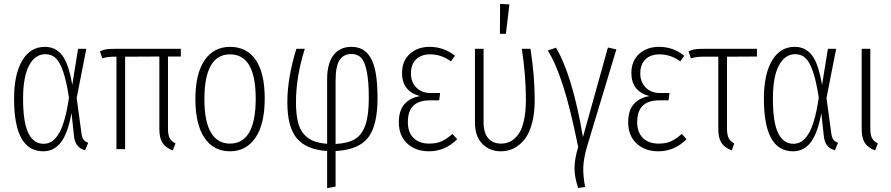

<svg xmlns="http://www.w3.org/2000/svg" viewBox="-20 -776 4638 999"><path d="M213.9 -532.2Q270 -532.2 303.7 -488Q337.4 -443.8 356 -334L386.2 -522H429.2L378.9 -266.1L403.8 -83Q406.7 -59.6 415.3 -48.8Q423.8 -38.1 439 -33.2L422.9 5.9Q371.1 -7.3 365.2 -66.9L352.1 -188Q334 -85.4 298.1 -37.1Q262.2 11.2 205.1 11.2Q53.2 11.2 53.2 -262.2Q53.2 -389.2 95.5 -460.7Q137.7 -532.2 213.9 -532.2ZM215.8 -494.1Q163.1 -494.1 131.6 -436Q100.1 -377.9 100.1 -262.2Q100.1 -138.2 127.7 -83Q155.3 -27.8 207 -27.8Q229 -27.8 247.3 -38.8Q265.6 -49.8 283 -75.9Q300.3 -102.1 314.5 -150.4Q328.6 -198.7 338.9 -268.1Q325.2 -356 307.9 -405.5Q290.5 -455.1 269 -474.6Q247.6 -494.1 215.8 -494.1Z M920.9 -481.9H854V-107.9Q854 -74.7 862.8 -57.6Q871.6 -40.5 893.1 -29.8L878.9 6.8Q841.3 -7.8 825.2 -33Q809.1 -58.1 809.1 -105V-481.9L630.9 -481V0H585.9V-481H574.2Q537.1 -481 512.2 -472.2L500 -508.8Q516.6 -517.1 532.5 -519.5Q548.3 -522 576.2 -522H920.9Z M1177.2 -532.2Q1263.2 -532.2 1310.3 -464.6Q1357.4 -397 1357.4 -263.2Q1357.4 -130.4 1309.3 -59.6Q1261.2 11.2 1176.3 11.2Q1091.3 11.2 1043.9 -59.1Q996.6 -129.4 996.6 -259.8Q996.6 -392.6 1044.4 -462.4Q1092.3 -532.2 1177.2 -532.2ZM1177.2 -493.2Q1043.5 -493.2 1043.5 -259.8Q1043.5 -142.6 1077.9 -85.7Q1112.3 -28.8 1176.3 -28.8Q1310.5 -28.8 1310.5 -263.2Q1310.5 -493.2 1177.2 -493.2Z M1944.3 -265.1Q1944.3 -121.1 1894.3 -58.6Q1844.2 3.9 1726.1 9.8V194.8L1682.1 203.1V9.8Q1574.2 2.4 1524.7 -55.9Q1475.1 -114.3 1475.1 -244.1Q1475.1 -370.6 1522 -522H1565.9Q1520 -376 1520 -244.1Q1520 -183.1 1530 -142.1Q1540 -101.1 1561.8 -77.1Q1583.5 -53.2 1611.8 -42.2Q1640.1 -31.2 1682.1 -27.8V-362.8Q1682.1 -445.8 1715.1 -489Q1748 -532.2 1808.1 -532.2Q1840.8 -532.2 1864.7 -519.5Q1888.7 -506.8 1907.2 -477.3Q1925.8 -447.8 1935.1 -394.8Q1944.3 -341.8 1944.3 -265.1ZM1726.1 -26.9Q1790.5 -30.3 1826.9 -52.2Q1863.3 -74.2 1881.1 -125Q1898.9 -175.8 1898.9 -265.1Q1898.9 -354 1888.2 -405.5Q1877.4 -457 1858.4 -476.1Q1839.4 -495.1 1808.1 -495.1Q1768.6 -495.1 1747.3 -464.1Q1726.1 -433.1 1726.1 -356Z M2215.8 -532.2Q2289.6 -532.2 2347.2 -485.8L2326.2 -457Q2275.4 -493.2 2218.8 -493.2Q2170.9 -493.2 2144.5 -466.8Q2118.2 -440.4 2118.2 -394Q2118.2 -349.1 2146.2 -320.6Q2174.3 -292 2221.2 -292H2270L2265.1 -253.9H2217.8Q2159.2 -253.9 2130.6 -225.8Q2102.1 -197.8 2102.1 -140.1Q2102.1 -87.4 2131.8 -58.1Q2161.6 -28.8 2213.9 -28.8Q2252 -28.8 2278.8 -41.3Q2305.7 -53.7 2334 -79.1L2358.9 -51.8Q2295.9 11.2 2211.9 11.2Q2142.6 11.2 2098.9 -29.3Q2055.2 -69.8 2055.2 -140.1Q2055.2 -201.7 2085 -234.9Q2114.7 -268.1 2166 -275.9Q2071.8 -300.8 2071.8 -396Q2071.8 -458.5 2112.1 -495.4Q2152.3 -532.2 2215.8 -532.2Z M2582 -755.9 2630.4 -752.9 2612.3 -600.1H2581.1ZM2740.2 -522Q2762.2 -379.4 2762.2 -256.8Q2762.2 -188 2748.3 -135.3Q2734.4 -82.5 2709.7 -51.3Q2685.1 -20 2653.8 -4.4Q2622.6 11.2 2585.9 11.2Q2526.9 11.2 2489 -28.1Q2451.2 -67.4 2451.2 -138.2V-522H2496.1V-140.1Q2496.1 -84.5 2520.5 -56.6Q2544.9 -28.8 2587.4 -28.8Q2613.8 -28.8 2635.7 -40Q2657.7 -51.3 2676.5 -76.4Q2695.3 -101.6 2705.8 -147.5Q2716.3 -193.4 2716.3 -256.8Q2716.3 -380.9 2695.3 -522Z M2873 -527.8Q2958.5 -383.3 3013.2 -63L3143.1 -528.8L3187 -519L3035.2 -16.1Q3017.6 43.5 3015.1 88.9Q3012.7 134.3 3024.4 196.8L2988.3 202.1Q2969.2 146 2969.2 99.1Q2969.2 52.2 2988.3 -11.2Q2947.3 -213.9 2909.4 -330.8Q2871.6 -447.8 2830.1 -513.2Z M3409.2 -532.2Q3482.9 -532.2 3540.5 -485.8L3519.5 -457Q3468.8 -493.2 3412.1 -493.2Q3364.3 -493.2 3337.9 -466.8Q3311.5 -440.4 3311.5 -394Q3311.5 -349.1 3339.6 -320.6Q3367.7 -292 3414.6 -292H3463.4L3458.5 -253.9H3411.1Q3352.5 -253.9 3324 -225.8Q3295.4 -197.8 3295.4 -140.1Q3295.4 -87.4 3325.2 -58.1Q3355 -28.8 3407.2 -28.8Q3445.3 -28.8 3472.2 -41.3Q3499 -53.7 3527.3 -79.1L3552.2 -51.8Q3489.3 11.2 3405.3 11.2Q3335.9 11.2 3292.2 -29.3Q3248.5 -69.8 3248.5 -140.1Q3248.5 -201.7 3278.3 -234.9Q3308.1 -268.1 3359.4 -275.9Q3265.1 -300.8 3265.1 -396Q3265.1 -458.5 3305.4 -495.4Q3345.7 -532.2 3409.2 -532.2Z M3918.5 -481.9 3762.7 -481V-107.9Q3762.7 -74.7 3771.2 -57.6Q3779.8 -40.5 3800.3 -29.8L3787.6 6.8Q3750 -7.8 3733.6 -33Q3717.3 -58.1 3717.3 -105V-481H3636.7Q3599.6 -481 3574.7 -472.2L3562.5 -508.8Q3579.1 -517.1 3595.2 -519.5Q3611.3 -522 3639.6 -522H3918.5Z M4115.2 -532.2Q4171.4 -532.2 4205.1 -488Q4238.8 -443.8 4257.3 -334L4287.6 -522H4330.6L4280.3 -266.1L4305.2 -83Q4308.1 -59.6 4316.7 -48.8Q4325.2 -38.1 4340.3 -33.2L4324.2 5.9Q4272.5 -7.3 4266.6 -66.9L4253.4 -188Q4235.4 -85.4 4199.5 -37.1Q4163.6 11.2 4106.4 11.2Q3954.6 11.2 3954.6 -262.2Q3954.6 -389.2 3996.8 -460.7Q4039.1 -532.2 4115.2 -532.2ZM4117.2 -494.1Q4064.5 -494.1 4033 -436Q4001.5 -377.9 4001.5 -262.2Q4001.5 -138.2 4029.1 -83Q4056.6 -27.8 4108.4 -27.8Q4130.4 -27.8 4148.7 -38.8Q4167 -49.8 4184.3 -75.9Q4201.7 -102.1 4215.8 -150.4Q4230 -198.7 4240.2 -268.1Q4226.6 -356 4209.2 -405.5Q4191.9 -455.1 4170.4 -474.6Q4148.9 -494.1 4117.2 -494.1Z M4508.3 -522V-107.9Q4508.3 -74.7 4517.1 -57.6Q4525.9 -40.5 4547.4 -29.8L4533.2 6.8Q4495.6 -7.8 4479.5 -33Q4463.4 -58.1 4463.4 -105V-522Z"/></svg>

Font: Fira Sans Compressed ExtraLight
Style: Regular
Weight: 250
Width: 1
Designer: Carrois Corporate & Edenspiekermann AG
Foundry: Carrois Corporate GbR & Edenspiekermann AG
Version: Version 4.203;PS 004.203;hotconv 1.0.88;makeotf.lib2.5.64775